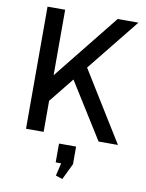

<svg xmlns="http://www.w3.org/2000/svg" viewBox="-100 -770 824 1084"><g transform="rotate(10 311.5 -228.0)"><path d="M105 -226 485 -700H604L156 -143ZM83 -700H184V0H83ZM273 -361 349 -422 610 0H499ZM379 50V151L334 244L295 231L326 100L367 158H281V50Z"/></g></svg>

Font: Pathway Extreme 28pt Medium
Style: Regular
Weight: 500
Designer: Eduardo Rodriguez Tunni
Foundry: Eduardo Rodriguez Tunni
Version: Version 1.001;gftools[0.9.26]